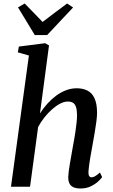

<svg xmlns="http://www.w3.org/2000/svg" viewBox="-20 -1063 644 1093"><path d="M438.5 10Q412 10 396.5 2.2Q381 -5.5 374.5 -20.5Q368 -35.5 368.5 -56.5Q369 -70 371.5 -89.5Q374 -109 377.8 -131.2Q381.5 -153.5 385.8 -176.8Q390 -200 393.5 -221Q397.5 -242.5 401.8 -266.8Q406 -291 409.8 -316.2Q413.5 -341.5 416 -365.2Q418.5 -389 418.5 -409.5Q418 -438.5 412.2 -455Q406.5 -471.5 395 -478.2Q383.5 -485 365.5 -485Q345.5 -485 322.8 -473.2Q300 -461.5 277 -441.2Q254 -421 233.2 -395Q212.5 -369 197 -340L151 0H42.5L144.5 -747L81.5 -765L87.5 -798L237 -817L259 -804.5L207.5 -417Q226 -446.5 249.2 -472.2Q272.5 -498 299.2 -518Q326 -538 355.8 -549.2Q385.5 -560.5 416.5 -560.5Q452.5 -560.5 478.5 -547Q504.5 -533.5 518.5 -502.5Q532.5 -471.5 532.5 -420.5Q532.5 -400.5 528.5 -370Q524.5 -339.5 518.8 -306.2Q513 -273 508 -245Q504.5 -226 500.8 -204.5Q497 -183 493.2 -161.5Q489.5 -140 487 -120.2Q484.5 -100.5 483.5 -85Q483 -68 487.8 -60.8Q492.5 -53.5 500 -53.5Q510.5 -53.5 521.2 -59.8Q532 -66 549 -81L561.5 -54.5Q556 -46.5 539.8 -31Q523.5 -15.5 497.8 -2.8Q472 10 438.5 10ZM178 -863.5 82.5 -1021 120.5 -1043Q146 -1017 171.5 -990.8Q197 -964.5 222.5 -938Q256.5 -964.5 291.5 -990.5Q326.5 -1016.5 362 -1043L396 -1020.5L248.5 -863.5Z"/></svg>

Font: Merriweather 36pt Medium
Style: Italic
Weight: 500
Italic angle: -7.8°
Version: Version 2.101